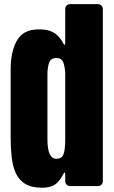

<svg xmlns="http://www.w3.org/2000/svg" viewBox="-20 -879 538 907"><path d="M277.8 -676.3Q282.7 -667 285.2 -667Q288.1 -667 288.1 -678.7V-835Q288.1 -846.2 294.7 -852.8Q301.3 -859.4 312.5 -859.4H441.4Q452.6 -859.4 459.2 -852.8Q465.8 -846.2 465.8 -835V-24.4Q465.8 -13.2 459.2 -6.6Q452.6 0 441.4 0H312.5Q301.3 0 294.7 -6.6Q288.1 -13.2 288.1 -24.4V-53.2Q288.1 -64.5 285.6 -64.5Q283.2 -64.5 278.3 -55.2Q266.1 -31.2 249.5 -15.1Q225.6 7.8 179.2 7.8Q128.4 7.8 98.6 -10.7Q68.8 -29.3 54.2 -62Q39.6 -94.7 34.9 -138.7Q30.3 -182.6 30.3 -232.9V-551.3Q30.3 -635.7 60.3 -688Q90.3 -740.2 162.1 -740.2Q163.1 -740.2 164.6 -740.2Q216.3 -740.2 244.1 -717.8Q264.2 -701.7 277.8 -676.3ZM246.1 -128.9Q271 -128.9 279.5 -148.9Q288.1 -168.9 288.1 -220.7V-528.8Q288.1 -554.7 280.5 -579.8Q272.9 -605 247.1 -605Q218.8 -605 211.4 -581.1Q204.1 -557.1 204.1 -528.8V-220.7Q204.1 -128.9 246.1 -128.9Z"/></svg>

Font: Fz Anton Round
Style: Regular
Weight: 400
Designer: Vernon Adams
Foundry: Vernon Adams
Version: Version 2.0 Mod + VH boi FontZin